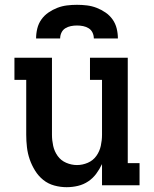

<svg xmlns="http://www.w3.org/2000/svg" viewBox="-20 -770 640 798"><path d="M257 8Q231 8 205.5 1Q180 -6 160 -22Q140 -38 126 -60.5Q112 -83 103.5 -107.5Q95 -132 92 -158Q89 -184 89 -210V-438H40V-530H196V-210Q196 -187 201 -164Q206 -141 219.5 -122Q233 -103 255 -93.5Q277 -84 300 -84Q323 -84 345 -93.5Q367 -103 380.5 -122Q394 -141 399 -164Q404 -187 404 -210V-438H354V-530H511V-92H560V0H404V-88Q394 -67 380 -48Q366 -29 346.5 -16Q327 -3 304 2.5Q281 8 257 8ZM130 -610Q130 -631 135 -651.5Q140 -672 152 -689Q164 -706 181.5 -718Q199 -730 218.5 -737.5Q238 -745 258.5 -747.5Q279 -750 300 -750Q321 -750 341.5 -747.5Q362 -745 381.5 -737.5Q401 -730 418.5 -718Q436 -706 448 -689Q460 -672 465 -651.5Q470 -631 470 -610H370Q370 -623 364.5 -634.5Q359 -646 348.5 -652.5Q338 -659 325.5 -661.5Q313 -664 300 -664Q287 -664 274.5 -661.5Q262 -659 251.5 -652.5Q241 -646 235.5 -634.5Q230 -623 230 -610Z"/></svg>

Font: Iosevka Curly Slab SmBdEx
Style: Regular
Weight: 600
Width: 7
Monospace: yes
Designer: Belleve Invis
Foundry: Belleve Invis
Version: Version 11.1.0; ttfautohint (v1.8.3)